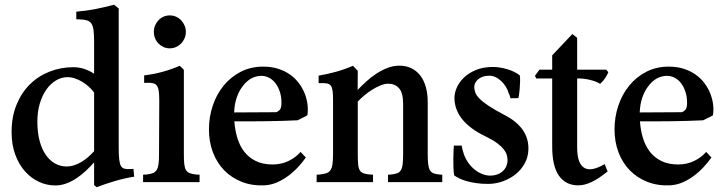

<svg xmlns="http://www.w3.org/2000/svg" viewBox="-20 -759 3033 800"><path d="M297.9 -678.7V-710.4Q340.8 -713.9 379.6 -721.7Q418.5 -729.5 455.6 -739.3Q456.5 -738.8 459.2 -736.3Q461.9 -733.9 465.1 -731.4Q468.3 -729 470.9 -726.8Q473.6 -724.6 474.6 -723.6V-145Q474.6 -114.3 476.6 -95.9Q478.5 -77.6 483.6 -68.1Q488.8 -58.6 498.5 -56.2Q508.3 -53.7 523.4 -54.7L536.1 -55.2L539.1 -22.9Q520 -20 499 -15.1Q478 -10.3 457.3 -4.2Q436.5 2 417.5 8.5Q398.4 15.1 382.8 21Q382.8 20.5 378.7 17.3Q374.5 14.2 372.1 12.2V-82.5Q356.4 -64.9 338.4 -47.9Q320.3 -30.8 300 -17.1Q279.8 -3.4 257.1 5.1Q234.4 13.7 210 13.7Q174.8 13.7 142.1 -1.5Q109.4 -16.6 84 -45.2Q58.6 -73.7 43.5 -115Q28.3 -156.2 28.3 -209Q28.3 -272 48.8 -322.3Q69.3 -372.6 104.2 -407.2Q139.2 -441.9 186 -460.4Q232.9 -479 285.6 -479Q309.1 -479 330.8 -471.9Q352.5 -464.8 372.1 -451.7V-584.5Q372.1 -613.8 369.9 -631.8Q367.7 -649.9 361.1 -660.2Q354.5 -670.4 342.5 -674.1Q330.6 -677.7 311 -678.2ZM372.1 -373.5Q362.8 -386.2 350.1 -397.7Q337.4 -409.2 323 -418Q308.6 -426.8 292.7 -432.1Q276.9 -437.5 261.2 -437.5Q235.8 -437.5 213.1 -423.8Q190.4 -410.2 173.1 -385.7Q155.8 -361.3 145.8 -327.4Q135.7 -293.5 135.7 -252.4Q135.7 -206.1 145.3 -171.1Q154.8 -136.2 171.4 -112.8Q188 -89.4 210 -77.4Q231.9 -65.4 256.8 -65.4Q273.9 -65.4 290 -70.8Q306.2 -76.2 320.6 -85Q335 -93.8 347.9 -105.2Q360.8 -116.7 372.1 -128.9Z M754.4 -626.5Q754.4 -611.8 749 -599.4Q743.7 -586.9 734.6 -577.6Q725.6 -568.4 713.4 -563Q701.2 -557.6 687 -557.6Q673.3 -557.6 661.4 -563Q649.4 -568.4 640.4 -577.6Q631.3 -586.9 626.2 -599.4Q621.1 -611.8 621.1 -626.5Q621.1 -640.6 626.2 -652.8Q631.3 -665 640.4 -674.6Q649.4 -684.1 661.4 -689.5Q673.3 -694.8 687 -694.8Q701.2 -694.8 713.4 -689.5Q725.6 -684.1 734.6 -674.6Q743.7 -665 749 -652.8Q754.4 -640.6 754.4 -626.5ZM746.1 -116.2Q746.1 -90.8 747.8 -75.2Q749.5 -59.6 754.9 -50.5Q760.3 -41.5 770.5 -37.6Q780.8 -33.7 797.9 -31.7L811.5 -31.2V0H576.2V-31.2L589.8 -31.7Q606.9 -33.7 617.2 -37.8Q627.4 -42 633.1 -51.3Q638.7 -60.5 640.6 -75.9Q642.6 -91.3 642.6 -115.7L643.6 -337.9Q643.6 -363.3 641.6 -378.4Q639.6 -393.6 634 -401.6Q628.4 -409.7 618.2 -412.1Q607.9 -414.6 591.8 -414.1L580.6 -413.6V-444.8Q620.1 -449.7 656.2 -459.5Q692.4 -469.2 729 -484.9Q731 -482.9 732.7 -481.2Q734.4 -479.5 736.3 -478Q739.3 -475.1 742.2 -472.2Q745.1 -469.2 746.1 -467.8Z M1254.4 -103Q1241.7 -84.5 1223.4 -64.5Q1205.1 -44.4 1182.9 -27.6Q1160.6 -10.7 1135.3 0.5Q1109.9 11.7 1082.5 13.2Q1030.3 15.6 987.5 -1.2Q944.8 -18.1 914.3 -49.3Q883.8 -80.6 867.2 -124.3Q850.6 -168 850.6 -219.7Q850.6 -271.5 866.5 -318.8Q882.3 -366.2 911.9 -402.3Q941.4 -438.5 983.2 -460Q1024.9 -481.4 1076.7 -481.4Q1111.3 -481.4 1139.2 -472.4Q1167 -463.4 1188.5 -448.2Q1210 -433.1 1225.1 -412.8Q1240.2 -392.6 1249.3 -370.1Q1258.3 -347.7 1261.2 -324.2Q1264.2 -300.8 1260.7 -278.8Q1252.4 -273.4 1240.2 -267.8Q1228 -262.2 1219.7 -257.8Q1193.4 -256.3 1158.7 -255.4Q1124 -254.4 1088.9 -253.9Q1053.7 -253.4 1022 -253.4Q990.2 -253.4 969.2 -253.4H956.5Q959 -217.3 968.8 -184.6Q978.5 -151.9 997.6 -127.2Q1016.6 -102.5 1045.9 -88.1Q1075.2 -73.7 1116.2 -73.7Q1151.9 -73.7 1181.9 -88.1Q1211.9 -102.5 1232.4 -126ZM1131.3 -291.5Q1142.6 -296.4 1147.7 -304.2Q1152.8 -312 1152.8 -331.1Q1152.8 -356 1146 -376.7Q1139.2 -397.5 1127.9 -412.1Q1116.7 -426.8 1101.6 -434.8Q1086.4 -442.9 1069.3 -442.9Q1054.2 -442.9 1039.1 -437.5Q1023.9 -432.1 1010.5 -420.7Q997.1 -409.2 985.6 -392.1Q974.1 -375 966.3 -352.1Q957 -325.7 955.6 -290.5Z M1659.7 -325.7Q1659.7 -372.1 1642.8 -391.1Q1626 -410.2 1598.1 -410.2Q1582.5 -410.2 1564.7 -402.8Q1546.9 -395.5 1529.5 -384.5Q1512.2 -373.5 1496.8 -360.4Q1481.4 -347.2 1470.7 -335.9V-118.2Q1470.7 -91.3 1472.2 -75Q1473.6 -58.6 1479 -49.6Q1484.4 -40.5 1494.6 -36.9Q1504.9 -33.2 1522.5 -31.7L1534.2 -31.2V0H1299.3V-31.2L1311 -31.7Q1328.1 -33.7 1339.1 -37.1Q1350.1 -40.5 1356.4 -49.3Q1362.8 -58.1 1365.2 -74.2Q1367.7 -90.3 1367.7 -117.2V-345.2Q1367.7 -367.7 1365.7 -381.1Q1363.8 -394.5 1358.6 -401.6Q1353.5 -408.7 1344 -410.9Q1334.5 -413.1 1318.8 -412.6H1307.6V-443.8Q1344.2 -450.2 1378.7 -459.5Q1413.1 -468.8 1450.7 -484.9L1470.7 -463.9L1470.2 -384.3Q1486.8 -401.9 1506.6 -419.9Q1526.4 -438 1548.6 -452.4Q1570.8 -466.8 1595 -476.1Q1619.1 -485.4 1644.5 -485.4Q1671.4 -485.4 1693.1 -475.1Q1714.8 -464.8 1730.2 -445.6Q1745.6 -426.3 1753.9 -397.7Q1762.2 -369.1 1762.2 -332.5V-117.2Q1762.2 -90.8 1764.2 -74.7Q1766.1 -58.6 1771.5 -49.6Q1776.9 -40.5 1786.4 -36.9Q1795.9 -33.2 1811.5 -31.7L1822.8 -31.2V0H1596.7V-31.2L1607.9 -31.7Q1624 -33.2 1634.3 -36.9Q1644.5 -40.5 1650.1 -49.6Q1655.8 -58.6 1657.7 -74.7Q1659.7 -90.8 1659.7 -117.2Z M2106.9 -349.6Q2106 -353.5 2104.2 -359.6Q2102.5 -365.7 2100.1 -368.7Q2096.2 -383.8 2087.6 -397.7Q2079.1 -411.6 2067.6 -422.1Q2056.2 -432.6 2042.7 -438.5Q2029.3 -444.3 2016.1 -443.4Q2002.4 -443.4 1991 -439.2Q1979.5 -435.1 1971.7 -428.2Q1963.9 -421.4 1959.7 -412.6Q1955.6 -403.8 1956.1 -394.5Q1956.5 -383.8 1960.9 -372.3Q1965.3 -360.8 1978.3 -347.7Q1991.2 -334.5 2015.4 -318.4Q2039.6 -302.2 2079.6 -281.2Q2108.4 -266.6 2128.4 -249.8Q2148.4 -232.9 2160.4 -214.4Q2172.4 -195.8 2177.5 -175.5Q2182.6 -155.3 2181.6 -133.8Q2180.2 -102.5 2165.5 -76.7Q2150.9 -50.8 2127.4 -32.2Q2104 -13.7 2074.2 -3.2Q2044.4 7.3 2013.7 7.3Q1985.8 7.3 1963.4 3.9Q1940.9 0.5 1923.3 -4.6Q1905.8 -9.8 1893.1 -16.1Q1880.4 -22.5 1872.1 -28.3Q1870.1 -40.5 1869.4 -59.8Q1868.7 -79.1 1868.9 -98.1Q1869.1 -117.2 1869.9 -132.6Q1870.6 -147.9 1871.1 -152.3H1904.3Q1904.3 -147 1905.8 -140.4Q1907.2 -133.8 1908.7 -130.4Q1914.6 -106.9 1926.5 -87.9Q1938.5 -68.8 1954.1 -55.4Q1969.7 -42 1987.3 -34.7Q2004.9 -27.3 2022 -27.3Q2038.6 -27.3 2052 -32.2Q2065.4 -37.1 2075 -45.9Q2084.5 -54.7 2089.6 -66.4Q2094.7 -78.1 2094.7 -91.8Q2094.7 -102.5 2091.3 -114Q2087.9 -125.5 2078.4 -137.5Q2068.8 -149.4 2051.3 -162.6Q2033.7 -175.8 2005.4 -189.5Q1969.7 -206.5 1944.8 -225.3Q1919.9 -244.1 1904.1 -264.6Q1888.2 -285.2 1880.9 -306.9Q1873.5 -328.6 1873.5 -351.6Q1873.5 -371.6 1883.3 -394Q1893.1 -416.5 1912.8 -435.5Q1932.6 -454.6 1962.9 -467.3Q1993.2 -480 2033.7 -480Q2047.9 -480 2063.2 -477.5Q2078.6 -475.1 2093.5 -470.7Q2108.4 -466.3 2122.1 -459.7Q2135.7 -453.1 2146 -444.8Q2147.5 -433.6 2147 -418.2Q2146.5 -402.8 2145.3 -388.4Q2144 -374 2142.6 -363.3Q2141.1 -352.5 2140.1 -350.1Z M2280.8 -432.1H2214.4L2209 -443.4L2228 -468.8H2280.8V-528.3L2364.7 -617.2L2384.8 -601.6V-468.8H2505.9L2514.6 -458Q2510.3 -446.8 2501.7 -433.8Q2493.2 -420.9 2480.5 -409.7Q2472.2 -415 2461.2 -419.2Q2450.2 -423.3 2438 -426.3Q2425.8 -429.2 2413.6 -430.7Q2401.4 -432.1 2390.1 -432.1H2384.8V-145Q2384.8 -108.4 2393.1 -87.4Q2401.4 -66.4 2416.3 -58.6Q2431.2 -50.8 2452.4 -55.4Q2473.6 -60.1 2499.5 -75.2L2511.7 -44.4Q2502 -37.1 2488.5 -27.1Q2475.1 -17.1 2459.5 -8.1Q2443.8 1 2425.8 7.1Q2407.7 13.2 2388.7 13.2Q2337.4 13.2 2309.1 -26.6Q2280.8 -66.4 2280.8 -148.9Z M2944.3 -103Q2931.6 -84.5 2913.3 -64.5Q2895 -44.4 2872.8 -27.6Q2850.6 -10.7 2825.2 0.5Q2799.8 11.7 2772.5 13.2Q2720.2 15.6 2677.5 -1.2Q2634.8 -18.1 2604.2 -49.3Q2573.7 -80.6 2557.1 -124.3Q2540.5 -168 2540.5 -219.7Q2540.5 -271.5 2556.4 -318.8Q2572.3 -366.2 2601.8 -402.3Q2631.3 -438.5 2673.1 -460Q2714.8 -481.4 2766.6 -481.4Q2801.3 -481.4 2829.1 -472.4Q2856.9 -463.4 2878.4 -448.2Q2899.9 -433.1 2915 -412.8Q2930.2 -392.6 2939.2 -370.1Q2948.2 -347.7 2951.2 -324.2Q2954.1 -300.8 2950.7 -278.8Q2942.4 -273.4 2930.2 -267.8Q2918 -262.2 2909.7 -257.8Q2883.3 -256.3 2848.6 -255.4Q2814 -254.4 2778.8 -253.9Q2743.7 -253.4 2711.9 -253.4Q2680.2 -253.4 2659.2 -253.4H2646.5Q2648.9 -217.3 2658.7 -184.6Q2668.5 -151.9 2687.5 -127.2Q2706.5 -102.5 2735.8 -88.1Q2765.1 -73.7 2806.2 -73.7Q2841.8 -73.7 2871.8 -88.1Q2901.9 -102.5 2922.4 -126ZM2821.3 -291.5Q2832.5 -296.4 2837.6 -304.2Q2842.8 -312 2842.8 -331.1Q2842.8 -356 2835.9 -376.7Q2829.1 -397.5 2817.9 -412.1Q2806.6 -426.8 2791.5 -434.8Q2776.4 -442.9 2759.3 -442.9Q2744.1 -442.9 2729 -437.5Q2713.9 -432.1 2700.4 -420.7Q2687 -409.2 2675.5 -392.1Q2664.1 -375 2656.2 -352.1Q2647 -325.7 2645.5 -290.5Z"/></svg>

Font: VarendraSemibold
Style: Regular
Weight: 600
Designer: Jacob Thomas
Foundry: Bangla Type Foundry
Version: Version 1.008